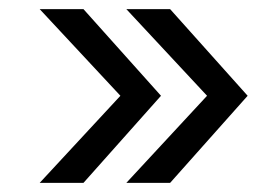

<svg xmlns="http://www.w3.org/2000/svg" viewBox="-20 -465 593 421"><path d="M257 -445 434 -255 257 -64H353L523 -255L353 -445ZM67 -445 244 -255 67 -64H163L333 -255L163 -445Z"/></svg>

Font: Maven Pro
Style: Regular
Weight: 400
Designer: Joe Prince
Foundry: Joe Prince
Version: Version 1.003